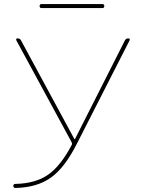

<svg xmlns="http://www.w3.org/2000/svg" viewBox="-20 -920 698 950"><path d="M186 -880Q176 -880 176 -890Q176 -900 186 -900H486Q496 -900 496 -890Q496 -880 486 -880ZM56 10Q46 10 46 0Q46 -10 56 -10Q154 -12 216.5 -54.5Q279 -97 335 -203Q338 -209 334 -217L61 -720Q57 -730 67 -730Q79 -730 84 -720L348 -232H350H351L598 -720Q603 -730 615 -730Q625 -730 621 -720L361 -210Q300 -89 231 -40.5Q162 8 56 10Z"/></svg>

Font: Rounded Mplus 1c Thin
Style: Regular
Weight: 250
Version: Version 1.059.20150529